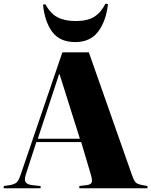

<svg xmlns="http://www.w3.org/2000/svg" viewBox="-28 -1011 812 1031"><path d="M-8 0V-12L25 -17Q44 -20 57.5 -28.5Q71 -37 83 -73L307 -730H449L679 -76Q690 -43 699.5 -32.5Q709 -22 733 -18L764 -12V0H398V-12L436 -17Q459 -19 464 -30.5Q469 -42 460 -73L408 -248H167L111 -75Q101 -45 110 -32.5Q119 -20 144 -17L190 -12V0ZM175 -266H401L292 -612H289ZM376 -785Q293 -785 252.5 -840Q212 -895 203 -986L216 -988Q243 -938 281.5 -918Q320 -898 379 -898Q441 -898 477.5 -920.5Q514 -943 538 -991L552 -989Q541 -896 498.5 -840.5Q456 -785 376 -785Z"/></svg>

Font: Literata 72pt ExtraBold
Style: Regular
Weight: 800
Designer: Latin by Veronika Burian and Jose Scaglione. Greek by Irene Vlachou. Cyrillic by Vera Evstafieva.
Foundry: TypeTogether
Version: Version 3.002